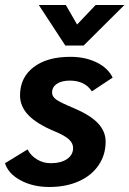

<svg xmlns="http://www.w3.org/2000/svg" viewBox="-22 -737 517 767"><path d="M-2 -85 88 -140Q101 -115 126 -100Q151 -85 181 -85Q221 -85 245.5 -101.5Q270 -118 270 -146Q270 -165 253 -180.5Q236 -196 197 -212Q125 -242 91.5 -277Q58 -312 58 -356Q58 -427 112 -468.5Q166 -510 259 -510Q318 -510 363.5 -488Q409 -466 428 -427L345 -372Q317 -415 257 -415Q224 -415 205 -402Q186 -389 186 -367Q186 -351 203 -339Q220 -327 273 -305Q339 -277 369.5 -244.5Q400 -212 400 -171Q400 -118 371.5 -76.5Q343 -35 292 -12.5Q241 10 175 10Q110 10 60.5 -16.5Q11 -43 -2 -85ZM133 -717H241L286 -639L360 -717H475L312 -555H239Z"/></svg>

Font: Sarabun
Style: Bold Italic
Weight: 700
Italic angle: -10°
Designer: Suppakit Chalermlarp | Katatrad Co.,Ltd.
Foundry: Cadson Demak Co.,Ltd.
Version: Version 1.000; ttfautohint (v1.6)